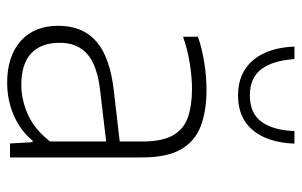

<svg xmlns="http://www.w3.org/2000/svg" viewBox="-173 -661 842 536"><g transform="rotate(90 248.0 -393.0)"><path d="M211 8Q137.5 8 94.8 -29.5Q52 -67 52 -135Q52 -203 96 -241.2Q140 -279.5 235.5 -290L395 -308.5L398 -271L236 -252Q163.5 -244 131.5 -216.2Q99.5 -188.5 99.5 -139Q99.5 -86.5 129 -59Q158.5 -31.5 216.5 -31.5Q259 -31.5 300.5 -50.2Q342 -69 375 -112V-370Q375 -424.5 358 -454.5Q341 -484.5 308.2 -496.2Q275.5 -508 228 -508Q197.5 -508 159.5 -502.2Q121.5 -496.5 82.5 -483V-524.5Q114.5 -536 154.5 -542.2Q194.5 -548.5 230.5 -548.5Q291 -548.5 333.2 -532Q375.5 -515.5 397.5 -476.2Q419.5 -437 419.5 -369V0H380.5L377 -63H372.5Q345.5 -29.5 302.8 -10.8Q260 8 211 8ZM246.5 -636.5Q184 -636.5 148.5 -678Q113 -719.5 110 -794H145Q149 -733.5 173.2 -701.5Q197.5 -669.5 246.5 -669.5Q295.5 -669.5 319.5 -701.5Q343.5 -733.5 346 -794H381Q378 -719 343.5 -677.8Q309 -636.5 246.5 -636.5Z"/></g></svg>

Font: Encode Sans Condensed Thin ExtraLight
Style: Regular
Weight: 250
Version: Version 3.002